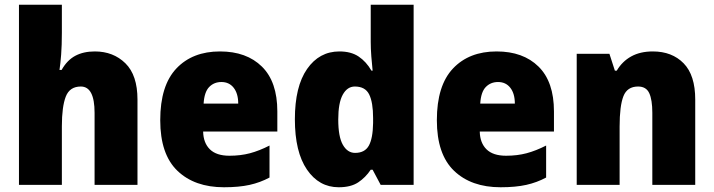

<svg xmlns="http://www.w3.org/2000/svg" viewBox="-20 -780 3011 810"><path d="M241 -641Q241 -589 238 -550Q235 -511 231 -485H240Q263 -526 297.5 -544.5Q332 -563 380 -563Q458 -563 509 -513Q560 -463 560 -360V0H379V-304Q379 -415 321 -415Q274 -415 257.5 -372.5Q241 -330 241 -247V0H60V-760H241Z M908 -563Q1020 -563 1085 -499Q1150 -435 1150 -310V-225H837Q838 -177 865.5 -150Q893 -123 948 -123Q995 -123 1034.5 -133.5Q1074 -144 1117 -166V-31Q1078 -10 1033 0Q988 10 925 10Q801 10 728.5 -59.5Q656 -129 656 -273Q656 -419 724 -491Q792 -563 908 -563ZM914 -434Q883 -434 862.5 -413Q842 -392 839 -343H985Q985 -385 966 -409.5Q947 -434 914 -434Z M1409 10Q1326 10 1275 -64.5Q1224 -139 1224 -277Q1224 -415 1275.5 -489Q1327 -563 1412 -563Q1461 -563 1493 -541.5Q1525 -520 1547 -482H1552Q1549 -509 1546.5 -542Q1544 -575 1544 -603V-760H1725V0H1586L1552 -64H1544Q1522 -31 1491 -10.5Q1460 10 1409 10ZM1478 -135Q1519 -135 1536 -165.5Q1553 -196 1554 -261V-282Q1554 -348 1537.5 -381.5Q1521 -415 1477 -415Q1445 -415 1426 -380.5Q1407 -346 1407 -276Q1407 -203 1426.5 -169Q1446 -135 1478 -135Z M2075 -563Q2187 -563 2252 -499Q2317 -435 2317 -310V-225H2004Q2005 -177 2032.5 -150Q2060 -123 2115 -123Q2162 -123 2201.5 -133.5Q2241 -144 2284 -166V-31Q2245 -10 2200 0Q2155 10 2092 10Q1968 10 1895.5 -59.5Q1823 -129 1823 -273Q1823 -419 1891 -491Q1959 -563 2075 -563ZM2081 -434Q2050 -434 2029.5 -413Q2009 -392 2006 -343H2152Q2152 -385 2133 -409.5Q2114 -434 2081 -434Z M2734 -563Q2815 -563 2864 -513Q2913 -463 2913 -360V0H2732V-304Q2732 -359 2719 -387Q2706 -415 2672 -415Q2626 -415 2610 -374Q2594 -333 2594 -246V0H2413V-553H2551L2574 -482H2582Q2605 -521 2643 -542Q2681 -563 2734 -563Z"/></svg>

Font: Noto Sans Gujarati SemiCondensed Black
Style: Regular
Weight: 900
Width: 4
Designer: Jelle Bosma - Monotype Design Team, Universal Thirst
Foundry: Monotype Imaging Inc.
Version: Version 2.106; ttfautohint (v1.8.4.7-5d5b)